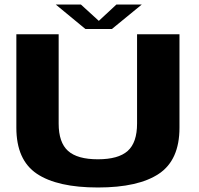

<svg xmlns="http://www.w3.org/2000/svg" viewBox="-20 -827 882 851"><path d="M414 4Q234 4 143.2 -57Q52.5 -118 52.5 -261V-675H240V-279.5Q240 -195.5 281.5 -158.2Q323 -121 413.8 -121Q504.5 -121 546 -158Q587.5 -195 587.5 -279.5V-675H775.5V-261Q775.5 -118 684.5 -57Q593.5 4 414 4ZM358.5 -698.5 227 -807H338.5L418 -734.5L496 -807H608.5L476 -698.5Z"/></svg>

Font: Anybody ExtraExpanded Regular
Style: Bold
Weight: 700
Width: 8
Designer: Tyler Finck
Foundry: Etcetera Type Company
Version: Version 1.010; ttfautohint (v1.8.3) -l 8 -r 50 -G 200 -x 14 